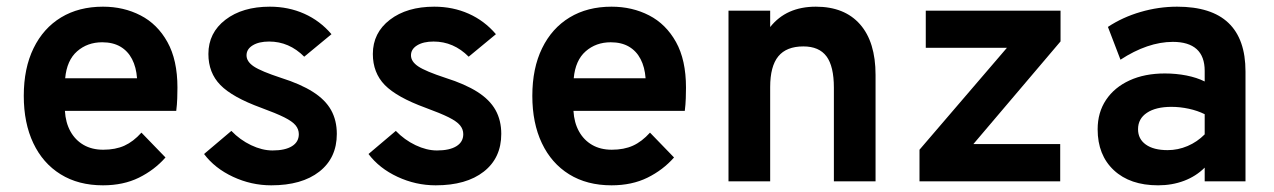

<svg xmlns="http://www.w3.org/2000/svg" viewBox="-20 -543 3816 575"><path d="M288.4 12Q214.8 12 161.6 -21Q108.3 -54 79.8 -114.2Q51.2 -174.4 51.2 -256Q51.2 -338.7 80.5 -398.6Q109.7 -458.5 162.9 -490.8Q216.2 -523 288.4 -523Q350.4 -523 400.9 -496.9Q451.5 -470.9 481.4 -417.1Q511.4 -363.4 511.4 -280.6Q511.4 -267.4 510.8 -248.6Q510.2 -229.9 507.8 -211H174.4Q176.4 -175.9 190.8 -149.8Q205.2 -123.6 230.2 -109.1Q255.2 -94.6 289.2 -94.6Q325.6 -94.6 352.5 -106.7Q379.3 -118.8 403.6 -145.8L475.6 -71.4Q442.6 -33.9 396 -10.9Q349.4 12 288.4 12ZM175.2 -308.6H390.4Q388 -341.9 375.4 -366.1Q362.8 -390.3 340.4 -403.4Q318 -416.4 286 -416.4Q241.9 -416.4 211 -389.4Q180.1 -362.4 175.2 -308.6Z M792.3 12Q732.6 12 677.9 -13.5Q623.2 -39 591.1 -81.8L672.9 -151Q698.7 -124.1 732 -108.2Q765.3 -92.4 796.1 -92.4Q833.9 -92.4 854.4 -105.2Q874.9 -117.9 874.9 -141.2Q874.9 -155.8 865.3 -167.6Q855.7 -179.4 831.2 -191.7Q806.6 -203.9 762.1 -220.2Q675.8 -251.7 640 -288.4Q604.1 -325.1 604.1 -381.4Q604.1 -444.7 655.2 -483.9Q706.2 -523 788.1 -523Q843.9 -523 891.2 -501.9Q938.5 -480.8 972.7 -440.6L891.1 -373.2Q846 -418.6 785.9 -418.6Q755.4 -418.6 736.8 -407.2Q718.3 -395.9 718.3 -377.2Q718.3 -358.6 740.1 -344Q762 -329.4 821.7 -309.8Q880.3 -291.3 917.2 -267.8Q954.2 -244.3 971.5 -213.4Q988.7 -182.5 988.7 -142Q988.7 -70 936.3 -29Q883.9 12 792.3 12Z M1284.8 12Q1225.1 12 1170.4 -13.5Q1115.7 -39 1083.6 -81.8L1165.4 -151Q1191.2 -124.1 1224.5 -108.2Q1257.8 -92.4 1288.6 -92.4Q1326.4 -92.4 1346.9 -105.2Q1367.4 -117.9 1367.4 -141.2Q1367.4 -155.8 1357.8 -167.6Q1348.2 -179.4 1323.7 -191.7Q1299.1 -203.9 1254.6 -220.2Q1168.3 -251.7 1132.4 -288.4Q1096.6 -325.1 1096.6 -381.4Q1096.6 -444.7 1147.7 -483.9Q1198.7 -523 1280.6 -523Q1336.4 -523 1383.7 -501.9Q1431 -480.8 1465.2 -440.6L1383.6 -373.2Q1338.5 -418.6 1278.4 -418.6Q1247.9 -418.6 1229.3 -407.2Q1210.8 -395.9 1210.8 -377.2Q1210.8 -358.6 1232.7 -344Q1254.5 -329.4 1314.2 -309.8Q1372.8 -291.3 1409.8 -267.8Q1446.7 -244.3 1464 -213.4Q1481.2 -182.5 1481.2 -142Q1481.2 -70 1428.8 -29Q1376.4 12 1284.8 12Z M1811.4 12Q1737.8 12 1684.5 -21Q1631.3 -54 1602.8 -114.2Q1574.2 -174.4 1574.2 -256Q1574.2 -338.7 1603.5 -398.6Q1632.7 -458.5 1686 -490.8Q1739.2 -523 1811.4 -523Q1873.4 -523 1924 -496.9Q1974.5 -470.9 2004.5 -417.1Q2034.4 -363.4 2034.4 -280.6Q2034.4 -267.4 2033.8 -248.6Q2033.2 -229.9 2030.8 -211H1697.4Q1699.4 -175.9 1713.8 -149.8Q1728.2 -123.6 1753.2 -109.1Q1778.2 -94.6 1812.2 -94.6Q1848.6 -94.6 1875.4 -106.7Q1902.3 -118.8 1926.6 -145.8L1998.6 -71.4Q1965.6 -33.9 1919 -10.9Q1872.4 12 1811.4 12ZM1698.2 -308.6H1913.4Q1911 -341.9 1898.4 -366.1Q1885.8 -390.3 1863.4 -403.4Q1841 -416.4 1809 -416.4Q1764.9 -416.4 1734 -389.4Q1703.1 -362.4 1698.2 -308.6Z M2161.7 0V-511H2286.5V-462Q2310.9 -492.7 2345.1 -507.9Q2379.3 -523 2423.3 -523Q2509.1 -523 2555.6 -470.2Q2602.1 -417.4 2602.1 -318.6V0H2477.3V-280.2Q2477.3 -344.4 2455.2 -374.2Q2433 -404 2385.9 -404Q2335.2 -404 2310.8 -374.2Q2286.5 -344.4 2286.5 -282.2V0Z M2733.7 0V-94.6L2995.5 -399.8H2752.5V-511H3156.1V-419L2895.1 -111.6H3155.1V0Z M3448.2 12Q3364.3 12 3315.8 -33.2Q3267.2 -78.5 3267.2 -155.8Q3267.2 -206.1 3292.3 -243.8Q3317.5 -281.5 3362.8 -302.2Q3408 -323 3468.4 -323Q3502 -323 3533.2 -316.9Q3564.5 -310.7 3587.8 -299V-330.8Q3587.8 -374.1 3563.7 -395.9Q3539.5 -417.6 3492.4 -417.6Q3455 -417.6 3415.4 -404.1Q3375.9 -390.6 3335.6 -364.2L3298 -462.4Q3341.9 -491.5 3395.9 -507.2Q3450 -523 3505.2 -523Q3607.9 -523 3658.9 -474.4Q3710 -425.7 3710 -328.8V0H3587.8V-41Q3562 -15.2 3526.2 -1.6Q3490.3 12 3448.2 12ZM3476.8 -93.4Q3507.8 -93.4 3536.6 -105.7Q3565.3 -117.9 3587.8 -140.6V-201Q3566.5 -211.6 3540.3 -217.3Q3514.1 -223 3488.2 -223Q3441.5 -223 3414.8 -205.2Q3388.2 -187.5 3388.2 -156Q3388.2 -126.7 3411.5 -110.1Q3434.8 -93.4 3476.8 -93.4Z"/></svg>

Font: Overpass
Style: Regular
Weight: 400
Designer: Delve Withrington, Dave Bailey, Thomas Jockin
Foundry: Delve Fonts LLC
Version: Version 4.000